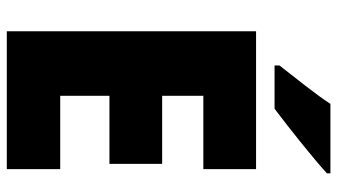

<svg xmlns="http://www.w3.org/2000/svg" viewBox="-228 -738 967 550"><g transform="rotate(90 255.0 -463.5)"><path d="M477 -917V-927H278C249 -882 201 -824 168 -781V-767H292C344 -806 437 -880 477 -917ZM465 0V-153H255V-294H450V-445H255V-563H465V-714H70V0Z"/></g></svg>

Font: Noto Sans Arabic UI SmCn Bk
Style: Regular
Weight: 900
Width: 4
Designer: Monotype Design Team, Nadine Chahine and Nizar Qandah
Foundry: Monotype Imaging Inc.
Version: Version 2.010